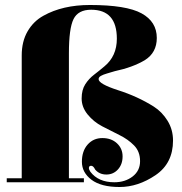

<svg xmlns="http://www.w3.org/2000/svg" viewBox="-20 -739 728 769"><path d="M7 -9V-25H67V-517Q67 -573 90.5 -613.5Q114 -654 154 -676Q231 -719 340 -719Q486 -719 547 -685.5Q608 -652 608 -587Q608 -528 560 -498Q511 -469 440 -454Q429 -451 423 -449Q417 -447 408 -444.5Q399 -442 394.5 -440Q390 -438 384 -435Q375 -430 375 -422Q375 -403 452 -378Q531 -353 596 -312Q629 -291 651 -255.5Q673 -220 673 -176Q673 -85 603 -37.5Q533 10 459 10Q385 10 346.5 -19Q308 -48 308 -91Q308 -134 331 -160Q354 -186 390 -186Q426 -186 448.5 -165Q471 -144 471 -112.5Q471 -81 452.5 -60.5Q434 -40 406 -40Q378 -40 361 -60Q354 -75 345 -75Q336 -75 336 -66Q336 -60 342 -51Q374 -9 438 -9Q481 -9 511 -32Q541 -55 541 -93.5Q541 -132 517 -156.5Q493 -181 458.5 -198Q424 -215 389.5 -233Q355 -251 331 -280.5Q307 -310 307 -344.5Q307 -379 321.5 -401.5Q336 -424 357 -440Q378 -456 398 -473Q448 -514 448 -584Q448 -700 345 -700Q293 -700 274.5 -662.5Q256 -625 256 -526V-25H316V-9Z"/></svg>

Font: Elsie Black
Style: Regular
Weight: 900
Designer: Alejandro Inler
Foundry: Alejandro Inler
Version: 1.002